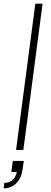

<svg xmlns="http://www.w3.org/2000/svg" viewBox="-57 -820 277 1050"><path d="M30.8 0 136.2 -799.8H175.8L70.8 0ZM73.2 60.1 65.9 107.9Q60.1 154.3 32.2 182.1Q4.4 210 -37.1 210L-33.2 180.2Q-7.8 180.2 10.5 165.3Q28.8 150.4 35.2 120.1H4.9L13.2 60.1Z"/></svg>

Font: Cooper Hewitt
Style: Light Italic
Weight: 704
Designer: Village Type and Design LLC
Foundry: Cooper Hewitt Smithsonian Design Museum
Version: 1.000